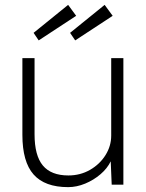

<svg xmlns="http://www.w3.org/2000/svg" viewBox="-20 -759 600 789"><path d="M260 10Q164 10 118 -42Q72 -94 72 -205V-520H122V-207Q122 -120 156 -79Q190 -38 261 -38Q310 -38 350 -61Q390 -84 413.5 -121.5Q437 -159 437 -202V-520H487V0H439L435 -96Q421 -67 393 -43Q365 -19 330 -4.5Q295 10 260 10ZM289 -593 268 -624 410 -739 443 -694ZM139 -593 118 -624 260 -739 293 -694Z"/></svg>

Font: Lexend Deca ExtraLight
Style: Regular
Weight: 200
Designer: Bonnie Shaver-Troup, Thomas Jockin
Foundry: Lexend
Version: Version 1.008; ttfautohint (v1.8.4.7-5d5b)